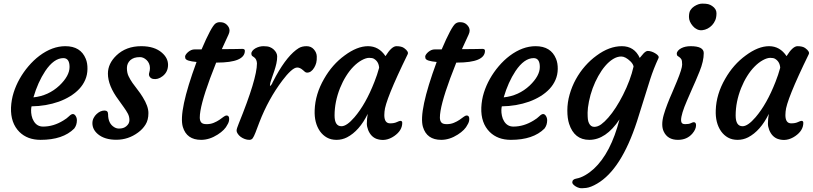

<svg xmlns="http://www.w3.org/2000/svg" viewBox="-20 -757 4428 1046"><path d="M40 -170.9Q42 -213.4 54.2 -252.2Q66.4 -291 86.9 -327.4Q107.4 -363.8 135 -396.2Q162.6 -428.7 194.8 -453.1Q264.6 -505.4 335.9 -505.4Q419.4 -505.4 447.3 -436.5Q457 -413.1 456.5 -381.1Q456.1 -349.1 444.3 -322Q432.6 -294.9 411.9 -272.7Q391.1 -250.5 362.5 -232.9Q334 -215.3 300.3 -203.1Q231 -178.7 151.9 -177.7Q149.9 -170.9 149.4 -157.2Q148.9 -143.6 152.3 -126.7Q155.8 -109.9 164.1 -96.7Q181.6 -67.4 214.8 -67.4Q271.5 -67.4 325.2 -100.6Q344.2 -111.8 356.2 -123.8Q368.2 -135.7 377 -135.7Q385.7 -135.7 392.3 -125.2Q398.9 -114.7 398.9 -101.6Q398.9 -75.7 384.3 -56.6Q322.8 4.9 201.2 4.9Q129.4 4.9 85.9 -38.1Q37.1 -86.9 40 -170.9ZM325.2 -440.4Q273.9 -440.4 226.6 -370.1Q186.5 -309.6 162.1 -226.6Q243.7 -234.9 303.7 -291Q358.9 -343.8 358.9 -392.1Q358.9 -440.4 325.2 -440.4Z M483.4 -85.9Q483.4 -101.1 490 -114Q496.6 -127 506.3 -135.7Q526.9 -154.8 549.3 -154.8Q568.8 -154.8 568.8 -134.8Q568.8 -84 602.5 -64Q614.7 -56.6 627.9 -56.6Q641.1 -56.6 650.4 -59.6Q659.7 -62.5 667.5 -68.8Q685.1 -83 685.1 -102.5Q685.1 -122.1 676.3 -138.4Q667.5 -154.8 654.3 -172.9L626.5 -211.9Q567.9 -290 567.9 -356Q567.9 -410.6 614.3 -455.1Q667 -505.4 749.5 -505.4Q821.8 -505.4 862.3 -469.7Q895.5 -440.9 895.5 -403.8Q895.5 -365.2 866.2 -342.3Q839.8 -321.8 813.5 -327.1Q801.8 -329.6 795.4 -339.1Q789.1 -348.6 793 -360.8Q796.9 -373 796.9 -386.2Q796.9 -399.4 792 -410.6Q787.1 -421.9 778.8 -429.7Q761.7 -445.8 742.9 -445.8Q724.1 -445.8 711.9 -441.7Q699.7 -437.5 690.4 -429.7Q671.4 -412.1 671.4 -386.5Q671.4 -360.8 680.2 -342.3Q689 -323.7 701.9 -305.2Q714.8 -286.6 730 -267.6Q745.1 -248.5 757.8 -227.5Q788.6 -178.2 788.6 -140.9Q788.6 -103.5 772.9 -78.4Q757.3 -53.2 732.4 -35.2Q679.2 4.4 613.3 4.4Q550.3 4.4 513.7 -25.9Q483.4 -51.3 483.4 -85.9Z M1214.4 -127.9Q1228.5 -127.9 1228.5 -108.9Q1228.5 -92.8 1218.8 -77.6Q1205.6 -49.3 1166 -23.9Q1121.1 4.9 1075.7 4.9Q997.1 4.9 976.1 -65.4Q951.2 -148.9 1050.8 -419.4Q994.6 -424.3 989.7 -439Q988.3 -443.4 988.3 -448.5Q988.3 -453.6 992.9 -460.4Q997.6 -467.3 1004.9 -473.6Q1022 -487.8 1039.6 -487.8H1078.1Q1130.9 -611.3 1153.3 -628.4Q1164.1 -636.2 1177.2 -636.2Q1190.4 -636.2 1199.2 -632.8Q1208 -629.4 1214.8 -623Q1230.5 -608.4 1230.5 -590.3Q1230.5 -580.6 1224.6 -567.9L1188.5 -489.3H1200.2Q1230.5 -489.3 1249 -489.7Q1249 -489.7 1276.9 -490.2Q1286.1 -490.7 1300 -490.7Q1314 -490.7 1314 -480.5Q1314 -416 1161.6 -416H1157.7L1124.5 -330.1Q1068.4 -177.7 1068.4 -116.7Q1068.4 -99.6 1076.2 -90.1Q1084 -80.6 1105.5 -80.6Q1127 -80.6 1144.5 -87.9Q1162.1 -95.2 1175.3 -104.2Q1188.5 -113.3 1198 -120.6Q1207.5 -127.9 1214.4 -127.9Z M1280.3 -83Q1379.9 -328.1 1379.9 -412.1Q1378.4 -435.5 1363.8 -445.3L1354 -452.1Q1349.6 -455.6 1349.4 -464.1Q1349.1 -472.7 1355.5 -480.5Q1361.8 -488.3 1372.1 -494.1Q1393.1 -505.4 1415.3 -505.4Q1437.5 -505.4 1450 -500.5Q1462.4 -495.6 1471.2 -487.3Q1489.7 -469.7 1490 -450.2Q1490.2 -430.7 1485.6 -410.6Q1481 -390.6 1474.6 -371.3Q1468.3 -352.1 1461.9 -334.7Q1455.6 -317.4 1453.6 -309.1Q1449.7 -292 1450.7 -287.6Q1462.4 -297.9 1464.8 -307.6L1483.9 -343.8Q1547.4 -458 1607.9 -495.1Q1625.5 -505.4 1650.1 -505.4Q1674.8 -505.4 1689.9 -488Q1705.1 -470.7 1705.8 -449.7Q1706.5 -428.7 1702.9 -414.8Q1699.2 -400.9 1691.9 -388.7Q1675.8 -361.3 1652.8 -361.3Q1646.5 -361.3 1641.1 -365.7L1630.4 -375Q1614.3 -389.2 1599.4 -389.2Q1584.5 -389.2 1563.2 -369.6Q1542 -350.1 1519 -319.3Q1441.9 -217.3 1393.1 -90.8L1371.6 -34.2Q1363.3 -13.2 1356.9 -4.2Q1350.6 4.9 1338.1 4.9Q1325.7 4.9 1313.2 0.2Q1300.8 -4.4 1291 -11.7Q1281.2 -19 1275.4 -28.1Q1269.5 -37.1 1269 -43.7Q1268.6 -50.3 1271.7 -59.8Q1274.9 -69.3 1280.3 -83Z M2073.7 -129.9Q2073.7 -85 2105.5 -85Q2127.4 -85 2141.8 -91.8Q2156.2 -98.6 2161.1 -98.6Q2171.4 -98.6 2171.4 -87.9Q2171.4 -45.9 2127.4 -15.6Q2081.1 16.1 2032.7 0Q2001 -11.2 1985.8 -48.3Q1978.5 -67.4 1978.5 -83Q1978.5 -108.4 1983.4 -136.7Q1938 -43.9 1870.6 -8.8Q1843.8 4.9 1813.5 4.9Q1783.2 4.9 1761 -7.6Q1738.8 -20 1723.1 -42Q1691.4 -87.9 1694.3 -157.2Q1697.3 -244.1 1745.6 -327.6Q1790 -405.8 1857.9 -455.1Q1925.8 -505.4 1984.9 -505.4Q2043.9 -505.4 2080.1 -451.2Q2113.8 -505.4 2139.6 -505.4Q2167.5 -505.4 2181.6 -495.1Q2208.5 -475.6 2200.7 -460.9Q2078.1 -210 2074.7 -148.4Q2073.7 -139.6 2073.7 -129.9ZM1802.7 -127.9Q1802.7 -69.3 1840.3 -69.3Q1869.1 -69.3 1911.1 -118.2Q1972.7 -189.9 2020 -311.5Q2035.2 -349.6 2045.4 -387.7Q2043.5 -420.9 2017.6 -436.5Q2008.8 -441.9 1991.5 -441.9Q1974.1 -441.9 1950.9 -429.2Q1927.7 -416.5 1906 -394.5Q1884.3 -372.6 1865.5 -342.5Q1846.7 -312.5 1832.5 -277.3Q1802.7 -202.1 1802.7 -127.9Z M2522.5 -127.9Q2536.6 -127.9 2536.6 -108.9Q2536.6 -92.8 2526.9 -77.6Q2513.7 -49.3 2474.1 -23.9Q2429.2 4.9 2383.8 4.9Q2305.2 4.9 2284.2 -65.4Q2259.3 -148.9 2358.9 -419.4Q2302.7 -424.3 2297.9 -439Q2296.4 -443.4 2296.4 -448.5Q2296.4 -453.6 2301 -460.4Q2305.7 -467.3 2313 -473.6Q2330.1 -487.8 2347.7 -487.8H2386.2Q2439 -611.3 2461.4 -628.4Q2472.2 -636.2 2485.4 -636.2Q2498.5 -636.2 2507.3 -632.8Q2516.1 -629.4 2522.9 -623Q2538.6 -608.4 2538.6 -590.3Q2538.6 -580.6 2532.7 -567.9L2496.6 -489.3H2508.3Q2538.6 -489.3 2557.1 -489.7Q2557.1 -489.7 2585 -490.2Q2594.2 -490.7 2608.2 -490.7Q2622.1 -490.7 2622.1 -480.5Q2622.1 -416 2469.7 -416H2465.8L2432.6 -330.1Q2376.5 -177.7 2376.5 -116.7Q2376.5 -99.6 2384.3 -90.1Q2392.1 -80.6 2413.6 -80.6Q2435.1 -80.6 2452.6 -87.9Q2470.2 -95.2 2483.4 -104.2Q2496.6 -113.3 2506.1 -120.6Q2515.6 -127.9 2522.5 -127.9Z M2602.1 -170.9Q2604 -213.4 2616.2 -252.2Q2628.4 -291 2648.9 -327.4Q2669.4 -363.8 2697 -396.2Q2724.6 -428.7 2756.8 -453.1Q2826.7 -505.4 2897.9 -505.4Q2981.4 -505.4 3009.3 -436.5Q3019 -413.1 3018.6 -381.1Q3018.1 -349.1 3006.3 -322Q2994.6 -294.9 2973.9 -272.7Q2953.1 -250.5 2924.6 -232.9Q2896 -215.3 2862.3 -203.1Q2793 -178.7 2713.9 -177.7Q2711.9 -170.9 2711.4 -157.2Q2710.9 -143.6 2714.4 -126.7Q2717.8 -109.9 2726.1 -96.7Q2743.7 -67.4 2776.9 -67.4Q2833.5 -67.4 2887.2 -100.6Q2906.2 -111.8 2918.2 -123.8Q2930.2 -135.7 2939 -135.7Q2947.8 -135.7 2954.3 -125.2Q2960.9 -114.7 2960.9 -101.6Q2960.9 -75.7 2946.3 -56.6Q2884.8 4.9 2763.2 4.9Q2691.4 4.9 2647.9 -38.1Q2599.1 -86.9 2602.1 -170.9ZM2887.2 -440.4Q2835.9 -440.4 2788.6 -370.1Q2748.5 -309.6 2724.1 -226.6Q2805.7 -234.9 2865.7 -291Q2920.9 -343.8 2920.9 -392.1Q2920.9 -440.4 2887.2 -440.4Z M3355 -106.4Q3280.8 4.9 3190.4 4.9Q3108.9 4.9 3080.6 -82Q3070.8 -111.8 3070.8 -155.3Q3070.8 -198.7 3083.3 -242.4Q3095.7 -286.1 3117.2 -325.2Q3138.7 -364.3 3167.7 -397.2Q3196.8 -430.2 3230 -454.1Q3299.3 -505.4 3367.7 -505.4Q3436 -505.4 3465.3 -441.4Q3471.2 -447.8 3476.1 -454.3Q3481 -460.9 3486.8 -466.8Q3499.5 -479.5 3509 -479.5Q3518.6 -479.5 3529.1 -476.1Q3539.6 -472.7 3549.3 -466.8Q3573.2 -452.6 3567.4 -440.4Q3540.5 -382.3 3522.5 -326.2L3450.2 -95.7Q3364.7 166.5 3233.4 243.2Q3198.7 263.7 3173.3 266.8Q3147.9 270 3136.7 267.1Q3125.5 264.2 3116.7 258.8Q3097.7 246.6 3097.7 236.8Q3097.7 219.7 3120.4 215.8Q3143.1 211.9 3168 197.5Q3192.9 183.1 3215.3 162.6Q3307.6 77.1 3355 -106.4ZM3188.5 -86.4Q3198.2 -65.9 3217.3 -65.9Q3236.3 -65.9 3254.9 -79.3Q3273.4 -92.8 3293.9 -116.2Q3314.5 -139.6 3335 -171.4Q3355.5 -203.1 3374 -239.7Q3415 -320.8 3431.6 -394.5Q3429.2 -408.2 3415 -422.4Q3387.2 -449.2 3364.7 -449.2Q3342.3 -449.2 3319.8 -435.3Q3297.4 -421.4 3277.1 -397.7Q3256.8 -374 3239.3 -342.5Q3221.7 -311 3208.7 -275.9Q3195.8 -240.7 3188.5 -203.9Q3181.2 -167 3181.2 -143.6Q3181.2 -120.1 3182.6 -107.9Q3184.1 -95.7 3188.5 -86.4Z M3754.4 -615.2Q3733.4 -639.6 3733.4 -664.6Q3733.4 -689.5 3741.5 -701.9Q3749.5 -714.4 3761.7 -722.2Q3785.2 -737.3 3805.9 -737.3Q3826.7 -737.3 3838.1 -734.4Q3849.6 -731.4 3859.4 -724.6Q3883.3 -708.5 3883.3 -685.3Q3883.3 -662.1 3876.7 -646.7Q3870.1 -631.3 3859.4 -619.9Q3848.6 -608.4 3835 -601.3Q3821.3 -594.2 3806.2 -592.5Q3791 -590.8 3777.6 -597.2Q3764.2 -603.5 3754.4 -615.2ZM3759.3 -91.3Q3772 -91.3 3772 -74.7Q3772 -52.7 3752 -29.3Q3722.7 4.9 3673.3 4.9Q3616.7 4.9 3595.7 -41Q3587.9 -57.1 3587.9 -80.1Q3587.9 -103 3595.9 -131.1Q3604 -159.2 3616 -190.2Q3627.9 -221.2 3642.1 -252.9L3668 -314.5Q3696.3 -383.3 3696.3 -405.3Q3696.3 -427.2 3691.7 -434.3Q3687 -441.4 3681.6 -445.3L3671.9 -452.1Q3667 -455.6 3667 -464.1Q3667 -472.7 3673.6 -480.5Q3680.2 -488.3 3690.9 -494.1Q3712.9 -505.4 3742.2 -505.4Q3814 -505.4 3814 -467.8Q3814 -423.8 3791 -367.4Q3768.1 -311 3752 -276.4L3722.7 -209Q3690.4 -134.8 3690.4 -102.1Q3690.4 -80.6 3711.9 -80.6Q3732.9 -80.6 3743.7 -85.9Q3754.4 -91.3 3759.3 -91.3Z M4258.8 -129.9Q4258.8 -85 4290.5 -85Q4312.5 -85 4326.9 -91.8Q4341.3 -98.6 4346.2 -98.6Q4356.4 -98.6 4356.4 -87.9Q4356.4 -45.9 4312.5 -15.6Q4266.1 16.1 4217.8 0Q4186 -11.2 4170.9 -48.3Q4163.6 -67.4 4163.6 -83Q4163.6 -108.4 4168.5 -136.7Q4123 -43.9 4055.7 -8.8Q4028.8 4.9 3998.5 4.9Q3968.3 4.9 3946 -7.6Q3923.8 -20 3908.2 -42Q3876.5 -87.9 3879.4 -157.2Q3882.3 -244.1 3930.7 -327.6Q3975.1 -405.8 4043 -455.1Q4110.8 -505.4 4169.9 -505.4Q4229 -505.4 4265.1 -451.2Q4298.8 -505.4 4324.7 -505.4Q4352.5 -505.4 4366.7 -495.1Q4393.6 -475.6 4385.7 -460.9Q4263.2 -210 4259.8 -148.4Q4258.8 -139.6 4258.8 -129.9ZM3987.8 -127.9Q3987.8 -69.3 4025.4 -69.3Q4054.2 -69.3 4096.2 -118.2Q4157.7 -189.9 4205.1 -311.5Q4220.2 -349.6 4230.5 -387.7Q4228.5 -420.9 4202.6 -436.5Q4193.8 -441.9 4176.5 -441.9Q4159.2 -441.9 4136 -429.2Q4112.8 -416.5 4091.1 -394.5Q4069.3 -372.6 4050.5 -342.5Q4031.7 -312.5 4017.6 -277.3Q3987.8 -202.1 3987.8 -127.9Z"/></svg>

Font: Courgette
Style: Regular
Weight: 400
Designer: Karolina Lach
Foundry: Sorkin Type Co.
Version: Version 1.002